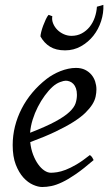

<svg xmlns="http://www.w3.org/2000/svg" viewBox="-20 -729 434 769"><path d="M190.9 -381.8Q174.8 -367.2 159.4 -346.2Q144 -325.2 131.6 -300.8Q119.1 -276.4 110.8 -249.8Q102.5 -223.1 100.6 -197.3Q164.6 -222.2 201.9 -242.4Q239.3 -262.7 258.3 -280.8Q277.3 -298.8 282.7 -315.4Q288.1 -332 288.1 -349.1Q288.1 -364.3 284.2 -375.2Q280.3 -386.2 273.9 -392.8Q267.6 -399.4 259.5 -402.6Q251.5 -405.8 243.2 -405.8Q235.4 -405.8 220.2 -400.1Q205.1 -394.5 190.9 -381.8ZM366.2 -371.1Q366.2 -357.4 363 -342.3Q359.9 -327.1 349.9 -311Q339.8 -294.9 322 -277.3Q304.2 -259.8 274.7 -241Q245.1 -222.2 202.6 -201.9Q160.2 -181.6 101.1 -159.7Q104 -132.3 112.5 -109.9Q121.1 -87.4 132.6 -71.3Q144 -55.2 157.5 -46.1Q170.9 -37.1 184.1 -37.1Q194.3 -37.1 209 -39.3Q223.6 -41.5 242.9 -48.8Q262.2 -56.2 286.4 -70.3Q310.5 -84.5 339.8 -107.9Q345.2 -105 349.4 -98.4Q353.5 -91.8 355 -87.9Q314.9 -53.2 284.2 -32Q253.4 -10.7 229.2 0.7Q205.1 12.2 185.8 16.1Q166.5 20 148.9 20Q132.8 20 112.3 11Q91.8 2 73.7 -17.8Q55.7 -37.6 43.2 -69.6Q30.8 -101.6 30.8 -147.9Q30.8 -186 40 -222.9Q49.3 -259.8 66.7 -293.7Q84 -327.6 109.4 -357.9Q134.8 -388.2 167 -413.1Q178.2 -421.9 192.4 -429.9Q206.5 -438 221.9 -444.1Q237.3 -450.2 253.2 -453.6Q269 -457 284.2 -457Q305.2 -457 320.6 -449.5Q335.9 -441.9 346.2 -429.7Q356.4 -417.5 361.3 -402.1Q366.2 -386.7 366.2 -371.1ZM394 -709.5Q395.5 -677.2 385 -644.5Q374.5 -611.8 354 -585.9Q333.5 -560.1 304.4 -543.7Q275.4 -527.3 240.7 -527.3Q204.1 -527.3 180.4 -542Q156.7 -556.6 142.1 -583Q142.1 -588.9 145 -600.8Q147.9 -612.8 152.8 -626Q157.7 -639.2 163.3 -651.1Q168.9 -663.1 174.3 -669.4L189.5 -664.1Q187 -648.9 192.9 -634.8Q198.7 -620.6 209.7 -609.6Q220.7 -598.6 235.6 -592Q250.5 -585.4 266.1 -585.4Q289.1 -585.4 307.4 -595.2Q325.7 -605 338.9 -621.3Q352.1 -637.7 359.4 -658.7Q366.7 -679.7 368.2 -702.1Z"/></svg>

Font: Gentium Plus
Style: Italic
Weight: 400
Italic angle: -8°
Designer: J. Victor Gaultney, Annie Olsen, Iska Routamaa
Foundry: SIL International
Version: Version 1.510